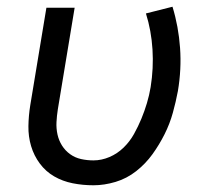

<svg xmlns="http://www.w3.org/2000/svg" viewBox="-20 -543 640 571"><path d="M258 8Q226 8 196 2Q166 -4 141 -18.5Q116 -33 98.5 -56.5Q81 -80 72.5 -108.5Q64 -137 64.5 -168Q65 -199 70 -230L118 -520H202L152 -218Q149 -199 148 -180Q147 -161 151 -143Q155 -125 164.5 -110Q174 -95 188.5 -84.5Q203 -74 221 -70Q239 -66 258 -66Q282 -66 305.5 -76Q329 -86 347.5 -104Q366 -122 378.5 -144.5Q391 -167 400.5 -190Q410 -213 417 -236.5Q424 -260 428 -284Q437 -340 433.5 -396Q430 -452 414 -503L493 -523Q511 -464 515.5 -400.5Q520 -337 509 -272Q503 -240 494 -207.5Q485 -175 469.5 -144Q454 -113 433.5 -84.5Q413 -56 385 -34Q357 -12 323.5 -2Q290 8 258 8Z"/></svg>

Font: Iosevka Extended
Style: Italic
Weight: 400
Width: 7
Italic angle: -9°
Monospace: yes
Designer: Belleve Invis
Foundry: Belleve Invis
Version: Version 32.5.0; ttfautohint (v1.8.4)